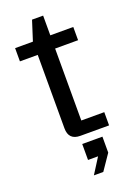

<svg xmlns="http://www.w3.org/2000/svg" viewBox="-161 -703 686 979"><g transform="rotate(-20 182.5 -214.0)"><path d="M175.4 0Q112 0 112 -63.8V-534L146.2 -641H206.4V-71.8H331V0ZM15.4 -462.2V-534H331V-462.2ZM171 213 224.2 129H169.8V42.4H279.4V129L222 213Z"/></g></svg>

Font: Mozilla Headline ExtraLight
Style: Regular
Weight: 200
Designer: Studio DRAMA
Foundry: Studio DRAMA
Version: Version 1.000